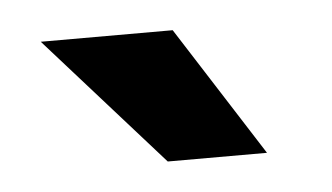

<svg xmlns="http://www.w3.org/2000/svg" viewBox="-28 -786 386 223"><g transform="rotate(-5 165.5 -674.5)"><path d="M275.9 -598.6H160.2L25.4 -750H179.2Z"/></g></svg>

Font: Vazir FD
Style: Bold-FD
Weight: 700
Designer: Saber Rastikerdar
Foundry: Saber Rastikerdar
Version: Version 30.1.0